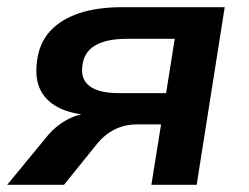

<svg xmlns="http://www.w3.org/2000/svg" viewBox="-22 -514 692 534"><path d="M-2 0 105 -130Q131 -163 164.5 -181Q198 -199 233 -199H250L244 -193Q189 -194 150 -210.5Q111 -227 92.5 -260Q74 -293 81 -344Q87 -394 117 -427Q147 -460 197.5 -477Q248 -494 318 -494H603L525 0H399L426 -168H359Q325 -168 297 -154Q269 -140 248 -114L156 0ZM308 -255H440L464 -406H330Q274 -406 242.5 -387.5Q211 -369 207 -330Q202 -293 228 -274Q254 -255 308 -255Z"/></svg>

Font: Nunito Sans 10pt SemiExpanded
Style: Bold Italic
Weight: 700
Width: 6
Italic angle: -9°
Designer: Vernon Adams
Foundry: Vernon Adams
Version: Version 3.101;gftools[0.9.27]